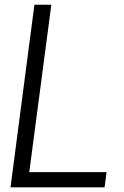

<svg xmlns="http://www.w3.org/2000/svg" viewBox="-20 -800 531 820"><path d="M426.8 0H24.9L127 -779.8H199.2L105 -64.9H435.1Z"/></svg>

Font: Cooper Hewitt
Style: Book Italic
Weight: 706
Designer: Village Type and Design LLC
Foundry: Cooper Hewitt Smithsonian Design Museum
Version: 1.000